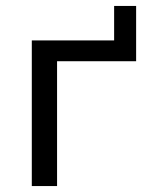

<svg xmlns="http://www.w3.org/2000/svg" viewBox="-20 -626 497 646"><path d="M87 0V-490H364V-606H438V-420H172V0Z"/></svg>

Font: Nunito Sans 10pt
Style: Regular
Weight: 400
Designer: Vernon Adams
Foundry: Vernon Adams
Version: Version 3.101;gftools[0.9.27]